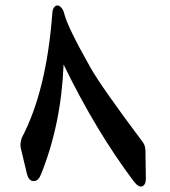

<svg xmlns="http://www.w3.org/2000/svg" viewBox="-20 -583 626 709"><path d="M173.3 -536.1Q174.8 -553.7 184.1 -560.3Q193.4 -566.9 203.4 -557.9Q213.4 -548.8 217.3 -532.7Q227.5 -486.8 314 -333.5Q356 -259.8 507.3 -58.1Q517.1 -45.4 517.1 -24.4L518.6 76.2Q518.6 99.6 505.1 105Q491.7 110.4 472.7 85Q334 -99.6 214.8 -344.7Q206.1 -123.5 130.9 62Q122.1 84 107.4 85.4Q86.9 87.9 79.6 59.6L56.6 -37.1Q53.2 -52.2 60.5 -74.2Q152.3 -248.5 173.3 -536.1Z"/></svg>

Font: Amiri
Style: Bold Slanted
Weight: 700
Italic angle: 9°
Designer: Khaled Hosny
Version: Version 000.107